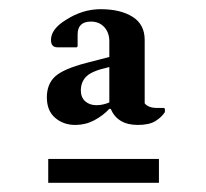

<svg xmlns="http://www.w3.org/2000/svg" viewBox="-20 -689 448 418"><path d="M144 -417Q118 -417 100 -432.5Q82 -448 82 -477Q82 -506 100 -522.5Q118 -539 168 -552L218 -565V-599Q218 -618 207 -630Q196 -642 178 -642Q149 -642 149 -614V-588L147 -586H105Q91 -586 91 -602Q91 -626 124 -646Q160 -669 199 -669Q242 -669 268.5 -652.5Q295 -636 295 -602V-464Q303 -454 322 -454H337L339 -452V-445Q332 -434 318.5 -425.5Q305 -417 280 -417Q236 -417 221 -452H218Q204 -437 185 -427Q166 -417 144 -417ZM156 -492Q156 -477 165.5 -468.5Q175 -460 190 -460Q204 -460 218 -466V-543Q181 -535 168.5 -523Q156 -511 156 -492ZM85 -291V-343H326V-291Z"/></svg>

Font: Spectral SemiBold
Style: Regular
Weight: 600
Designer: Jean-Baptiste Levee
Foundry: Production Type
Version: Version 2.001